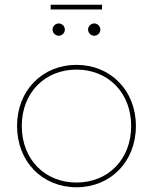

<svg xmlns="http://www.w3.org/2000/svg" viewBox="-20 -791 646 811"><path d="M194 -771V-751H411V-771ZM228 -692C214 -692 202 -680 202 -666C202 -652 214 -640 228 -640C242 -640 254 -652 254 -666C254 -680 242 -692 228 -692ZM378 -692C364 -692 352 -680 352 -666C352 -652 364 -640 378 -640C392 -640 404 -652 404 -666C404 -680 392 -692 378 -692ZM303 -517C159 -517 52 -409 52 -259C52 -108 159 0 303 0C447 0 554 -108 554 -259C554 -409 447 -517 303 -517ZM303 -497C437 -497 534 -399 534 -259C534 -118 437 -20 303 -20C169 -20 72 -118 72 -259C72 -399 169 -497 303 -497Z"/></svg>

Font: Montserrat Thin
Style: Regular
Weight: 250
Designer: Julieta Ulanovsky
Foundry: Julieta Ulanovsky
Version: Version 4.000